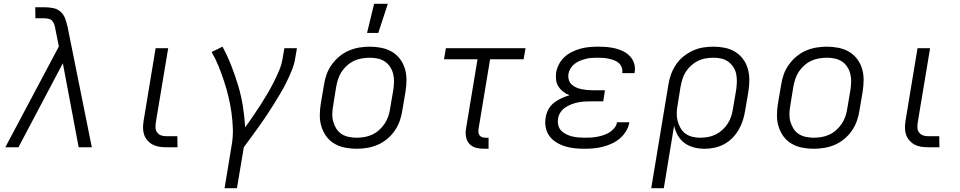

<svg xmlns="http://www.w3.org/2000/svg" viewBox="-20 -773 5040 1008"><path d="M8 0 289 -529 271 -619V-620Q269 -632 265.5 -643Q262 -654 255 -662.5Q248 -671 236 -674Q224 -677 212 -677H166L165 -735H212Q236 -735 259 -730.5Q282 -726 298.5 -711Q315 -696 322.5 -674.5Q330 -653 335 -631L462 0H393L310 -441L77 0Z M912 0H850Q832 0 814 -3Q796 -6 780.5 -14.5Q765 -23 753.5 -36.5Q742 -50 736.5 -66.5Q731 -83 731 -101.5Q731 -120 734 -139L797 -520H863L798 -130Q796 -116 796.5 -102.5Q797 -89 804.5 -78.5Q812 -68 824 -63Q836 -58 850 -58H911Z M1159 215 1196 -9Q1204 -54 1202.5 -97.5Q1201 -141 1195 -183.5Q1189 -226 1179 -267Q1169 -308 1156 -347.5Q1143 -387 1127.5 -425.5Q1112 -464 1091 -500L1148 -528Q1174 -480 1194 -429Q1214 -378 1230 -325Q1246 -272 1255 -216.5Q1264 -161 1267 -104Q1287 -132 1307 -161Q1327 -190 1346 -219.5Q1365 -249 1383 -279.5Q1401 -310 1416.5 -340.5Q1432 -371 1445.5 -403Q1459 -435 1464 -468L1473 -520H1539L1530 -468Q1525 -436 1512.5 -405Q1500 -374 1485 -343.5Q1470 -313 1452.5 -283.5Q1435 -254 1417 -225Q1399 -196 1380 -167.5Q1361 -139 1341 -111Q1321 -83 1300.5 -55Q1280 -27 1260 0L1224 215Z M1852 8Q1821 8 1791 2Q1761 -4 1736 -18.5Q1711 -33 1694 -56Q1677 -79 1668 -107Q1659 -135 1659 -166Q1659 -197 1664 -228L1681 -328Q1685 -355 1694.5 -382Q1704 -409 1721.5 -433.5Q1739 -458 1762 -477Q1785 -496 1812 -507.5Q1839 -519 1866.5 -523.5Q1894 -528 1921 -528Q1952 -528 1982 -522Q2012 -516 2037 -501.5Q2062 -487 2079.5 -464Q2097 -441 2105.5 -413Q2114 -385 2114 -354Q2114 -323 2109 -292L2092 -192Q2088 -165 2078.5 -138Q2069 -111 2052 -86.5Q2035 -62 2012 -43Q1989 -24 1962 -12.5Q1935 -1 1907 3.5Q1879 8 1852 8ZM1852 -50Q1872 -50 1893 -53.5Q1914 -57 1933.5 -66Q1953 -75 1970 -90Q1987 -105 1999 -123Q2011 -141 2018 -161Q2025 -181 2028 -202L2045 -302Q2048 -323 2048.5 -344.5Q2049 -366 2044 -385.5Q2039 -405 2028 -422Q2017 -439 2000.5 -450Q1984 -461 1963.5 -465.5Q1943 -470 1922 -470Q1902 -470 1880.5 -466.5Q1859 -463 1839.5 -454Q1820 -445 1803 -430Q1786 -415 1774 -397Q1762 -379 1755.5 -359Q1749 -339 1745 -318L1729 -218Q1725 -197 1724.5 -175.5Q1724 -154 1729.5 -134.5Q1735 -115 1745.5 -98Q1756 -81 1772.5 -70Q1789 -59 1810 -54.5Q1831 -50 1852 -50ZM1907 -600 1944 -753H2016L1966 -600Z M2545 8H2519Q2498 8 2478 2.5Q2458 -3 2444.5 -17.5Q2431 -32 2427 -52.5Q2423 -73 2426 -94L2487 -462H2311L2321 -520H2739L2729 -462H2553L2492 -94Q2491 -85 2492 -76.5Q2493 -68 2498.5 -61.5Q2504 -55 2512 -52.5Q2520 -50 2529 -50H2545Z M3047 8Q3020 8 2994 5Q2968 2 2944.5 -5.5Q2921 -13 2899.5 -26.5Q2878 -40 2864 -59.5Q2850 -79 2845 -104.5Q2840 -130 2845 -157Q2848 -178 2859 -198.5Q2870 -219 2888.5 -233.5Q2907 -248 2928 -257.5Q2949 -267 2970 -273Q2952 -280 2937 -291.5Q2922 -303 2912 -318.5Q2902 -334 2899.5 -354Q2897 -374 2900 -394Q2904 -416 2915.5 -437.5Q2927 -459 2945 -475Q2963 -491 2985 -501.5Q3007 -512 3029.5 -518Q3052 -524 3075 -526Q3098 -528 3121 -528Q3144 -528 3167 -526Q3190 -524 3212 -518.5Q3234 -513 3253.5 -503Q3273 -493 3287.5 -477.5Q3302 -462 3309 -440.5Q3316 -419 3312 -395L3311 -389H3246L3247 -392Q3249 -407 3243.5 -420.5Q3238 -434 3227.5 -443Q3217 -452 3203 -457Q3189 -462 3175 -465Q3161 -468 3146.5 -469Q3132 -470 3117 -470Q3101 -470 3085.5 -469Q3070 -468 3055 -464Q3040 -460 3025 -454Q3010 -448 2997 -438Q2984 -428 2975.5 -414Q2967 -400 2964 -384Q2962 -369 2966 -354.5Q2970 -340 2980.5 -330Q2991 -320 3004.5 -314Q3018 -308 3032.5 -305Q3047 -302 3062 -300.5Q3077 -299 3093 -299H3156L3147 -241H3084Q3067 -241 3049.5 -240Q3032 -239 3014.5 -235.5Q2997 -232 2980 -225.5Q2963 -219 2947.5 -208.5Q2932 -198 2922 -182.5Q2912 -167 2910 -150Q2907 -132 2911 -115.5Q2915 -99 2926 -87.5Q2937 -76 2952 -68.5Q2967 -61 2983 -57Q2999 -53 3016.5 -51.5Q3034 -50 3052 -50Q3068 -50 3084 -51Q3100 -52 3116 -55Q3132 -58 3148.5 -63.5Q3165 -69 3179.5 -78Q3194 -87 3205.5 -101Q3217 -115 3219 -131H3284V-130Q3280 -106 3266.5 -84Q3253 -62 3233.5 -45.5Q3214 -29 3190.5 -18.5Q3167 -8 3143 -2Q3119 4 3094.5 6Q3070 8 3047 8Z M3399 215 3489 -328Q3493 -355 3502.5 -381.5Q3512 -408 3528 -432.5Q3544 -457 3567.5 -476Q3591 -495 3617 -507Q3643 -519 3670.5 -523.5Q3698 -528 3725 -528Q3756 -528 3785.5 -522Q3815 -516 3839.5 -501Q3864 -486 3881 -463Q3898 -440 3906 -412Q3914 -384 3914 -353.5Q3914 -323 3909 -292L3892 -192Q3888 -167 3880 -141.5Q3872 -116 3858.5 -92.5Q3845 -69 3825.5 -49Q3806 -29 3781.5 -16Q3757 -3 3731 2.5Q3705 8 3680 8Q3650 8 3623 1Q3596 -6 3574 -22Q3552 -38 3538.5 -62Q3525 -86 3519 -113L3465 215ZM3656 -50Q3676 -50 3696.5 -53.5Q3717 -57 3736.5 -66.5Q3756 -76 3772.5 -91Q3789 -106 3800.5 -124Q3812 -142 3818.5 -161.5Q3825 -181 3828 -202L3845 -302Q3848 -323 3848.5 -344Q3849 -365 3845 -384.5Q3841 -404 3830 -421Q3819 -438 3803 -449.5Q3787 -461 3767 -465.5Q3747 -470 3726 -470Q3706 -470 3685 -466.5Q3664 -463 3644.5 -453.5Q3625 -444 3608.5 -429Q3592 -414 3580.5 -396Q3569 -378 3563 -358.5Q3557 -339 3553 -318L3538 -225Q3534 -204 3533 -182Q3532 -160 3537 -140Q3542 -120 3552 -102Q3562 -84 3578 -72Q3594 -60 3614.5 -55Q3635 -50 3656 -50Z M4252 8Q4221 8 4191 2Q4161 -4 4136 -18.5Q4111 -33 4094 -56Q4077 -79 4068 -107Q4059 -135 4059 -166Q4059 -197 4064 -228L4081 -328Q4085 -355 4094.5 -382Q4104 -409 4121.5 -433.5Q4139 -458 4162 -477Q4185 -496 4212 -507.5Q4239 -519 4266.5 -523.5Q4294 -528 4321 -528Q4352 -528 4382 -522Q4412 -516 4437 -501.5Q4462 -487 4479.5 -464Q4497 -441 4505.5 -413Q4514 -385 4514 -354Q4514 -323 4509 -292L4492 -192Q4488 -165 4478.5 -138Q4469 -111 4452 -86.5Q4435 -62 4412 -43Q4389 -24 4362 -12.5Q4335 -1 4307 3.5Q4279 8 4252 8ZM4252 -50Q4272 -50 4293 -53.5Q4314 -57 4333.5 -66Q4353 -75 4370 -90Q4387 -105 4399 -123Q4411 -141 4418 -161Q4425 -181 4428 -202L4445 -302Q4448 -323 4448.5 -344.5Q4449 -366 4444 -385.5Q4439 -405 4428 -422Q4417 -439 4400.5 -450Q4384 -461 4363.5 -465.5Q4343 -470 4322 -470Q4302 -470 4280.5 -466.5Q4259 -463 4239.5 -454Q4220 -445 4203 -430Q4186 -415 4174 -397Q4162 -379 4155.5 -359Q4149 -339 4145 -318L4129 -218Q4125 -197 4124.5 -175.5Q4124 -154 4129.5 -134.5Q4135 -115 4145.5 -98Q4156 -81 4172.5 -70Q4189 -59 4210 -54.5Q4231 -50 4252 -50Z M4912 0H4850Q4832 0 4814 -3Q4796 -6 4780.5 -14.5Q4765 -23 4753.5 -36.5Q4742 -50 4736.5 -66.5Q4731 -83 4731 -101.5Q4731 -120 4734 -139L4797 -520H4863L4798 -130Q4796 -116 4796.5 -102.5Q4797 -89 4804.5 -78.5Q4812 -68 4824 -63Q4836 -58 4850 -58H4911Z"/></svg>

Font: Iosevka Aile Light Oblique
Style: Regular
Weight: 300
Italic angle: -9°
Designer: Belleve Invis
Foundry: Belleve Invis
Version: Version 31.1.0; ttfautohint (v1.8.4)